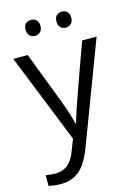

<svg xmlns="http://www.w3.org/2000/svg" viewBox="-133 -746 734 1038"><g transform="rotate(-15 234.0 -226.5)"><path d="M1 -497.1H81.5L190.4 -213.4Q226.1 -116.7 234.9 -73.2H238.8Q244.6 -96.7 263.4 -152.6Q282.2 -208.5 386.2 -497.1H467.3L253.4 68.8Q221.7 152.8 179.2 188Q136.7 223.1 75.2 223.1Q41 223.1 7.3 215.3V155.3Q32.2 160.6 63 160.6Q140.6 160.6 173.8 73.2L201.2 2.9ZM106 -631.8Q106 -655.3 117.9 -665.8Q129.9 -676.3 147 -676.3Q164.1 -676.3 176.5 -665.8Q189 -655.3 189 -631.8Q189 -608.9 176.5 -597.9Q164.1 -586.9 147 -586.9Q129.9 -586.9 117.9 -597.9Q106 -608.9 106 -631.8ZM278.8 -631.8Q278.8 -655.3 290.8 -665.8Q302.7 -676.3 319.3 -676.3Q336.4 -676.3 348.9 -665.8Q361.3 -655.3 361.3 -631.8Q361.3 -608.9 348.9 -597.9Q336.4 -586.9 319.3 -586.9Q302.7 -586.9 290.8 -597.9Q278.8 -608.9 278.8 -631.8Z"/></g></svg>

Font: Bpm'online Open Sans
Style: Regular
Weight: 400
Foundry: Ascender Corporation
Version: Version 1.10